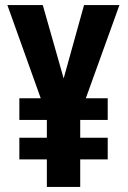

<svg xmlns="http://www.w3.org/2000/svg" viewBox="-20 -734 501 754"><path d="M230 -426 148 -714H9L140 -348H56V-263H164V-193H56V-108H164V0H295V-108H403V-193H295V-263H403V-348H317L449 -714H310Z"/></svg>

Font: Noto Sans Gurmukhi ExtraCondensed
Style: Bold
Weight: 700
Width: 2
Designer: Jelle Bosma - Monotype Design Team
Foundry: Monotype Imaging Inc.
Version: Version 2.004